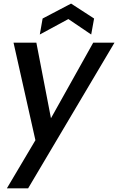

<svg xmlns="http://www.w3.org/2000/svg" viewBox="-20 -788 656 1067"><path d="M176.8 -8.8 55.2 -550.8H182.1L263.2 -130.9L498 -550.8H616.2L136.2 258.8H18.1ZM502.9 -685.1 486.8 -596.2 359.9 -682.1 201.2 -596.2 216.8 -685.1 375 -768.1Z"/></svg>

Font: Poppins Medium
Style: Italic
Weight: 500
Italic angle: -10°
Designer: Ninad Kale (Devanagari), Jonny Pinhorn (Latin)
Foundry: Indian Type Foundry
Version: Version 3.200;PS 1.000;hotconv 16.6.54;makeotf.lib2.5.65590